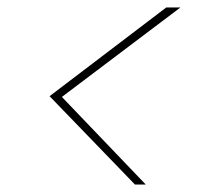

<svg xmlns="http://www.w3.org/2000/svg" viewBox="-20 -608 540 515"><path d="M464 -588 146 -348 371 -113H342L113 -350L426 -588Z"/></svg>

Font: DM Sans 20pt Thin
Style: Italic
Weight: 250
Italic angle: -10°
Version: Version 4.004;gftools[0.9.30]